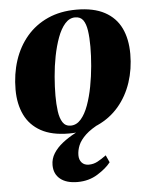

<svg xmlns="http://www.w3.org/2000/svg" viewBox="-54 -572 661 847"><g transform="rotate(-5 277.0 -149.0)"><path d="M316 -527.5Q392 -527.5 440.8 -501.2Q489.5 -475 512.8 -426.8Q536 -378.5 536 -312Q536 -245.5 516.5 -186.5Q497 -127.5 458.5 -82.2Q420 -37 364 -11.5Q308 14 236 14Q161 14 112.8 -12.5Q64.5 -39 41.2 -87.2Q18 -135.5 18 -199Q18 -268 37.5 -327.8Q57 -387.5 95.2 -432.5Q133.5 -477.5 189 -502.5Q244.5 -527.5 316 -527.5ZM307.5 -494Q282 -494 262.5 -471.8Q243 -449.5 229.5 -412.8Q216 -376 207.2 -331.8Q198.5 -287.5 194.8 -241.8Q191 -196 191 -157.5Q191 -120 195.2 -88.5Q199.5 -57 211.5 -38.5Q223.5 -20 247 -20Q272.5 -20 292 -42.2Q311.5 -64.5 325 -101.8Q338.5 -139 347 -183.8Q355.5 -228.5 359.5 -274.2Q363.5 -320 363.5 -359Q363.5 -400.5 359 -430.8Q354.5 -461 342.8 -477.5Q331 -494 307.5 -494ZM255.5 230.5Q206 230.5 178.8 208.2Q151.5 186 151.5 146.5Q151.5 118.5 166.5 94.8Q181.5 71 207 51Q232.5 31 263.8 14.5Q295 -2 326.5 -15L342 -31L380 -20.5Q335 2 311.2 24.5Q287.5 47 278.2 69.2Q269 91.5 269 113.5Q269 133.5 280.2 146Q291.5 158.5 311.5 158.5Q332 158.5 350 149Q368 139.5 389 124L403.5 156Q383.5 182 344.5 206.2Q305.5 230.5 255.5 230.5Z"/></g></svg>

Font: Merriweather 120pt Black
Style: Italic
Weight: 900
Italic angle: -7.8°
Version: Version 2.101